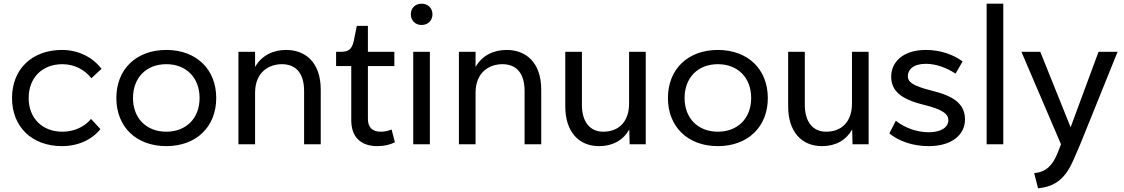

<svg xmlns="http://www.w3.org/2000/svg" viewBox="-20 -780 6079 1038"><path d="M523 -82 472 -137C437 -94 380 -68 318 -68C208 -68 135 -141 135 -250C135 -360 208 -433 318 -433C381 -433 439 -403 474 -357L529 -408C481 -470 405 -510 315 -510C153 -510 45 -406 45 -250C45 -94 153 10 315 10C404 10 478 -26 523 -82Z M879 -510C717 -510 609 -406 609 -250C609 -94 717 10 879 10C1041 10 1149 -94 1149 -250C1149 -406 1041 -510 879 -510ZM879 -68C771 -68 699 -141 699 -250C699 -360 771 -433 879 -433C987 -433 1059 -360 1059 -250C1059 -141 987 -68 879 -68Z M1624 -288V0H1714V-295C1714 -445 1629 -510 1527 -510C1460 -510 1396 -483 1359 -418V-500H1269V0H1359V-278C1359 -393 1437 -433 1504 -433C1572 -433 1624 -393 1624 -288Z M1797 -423H1879V-130C1879 -38 1932 10 2019 10C2058 10 2090 2 2115 -11L2097 -80C2079 -72 2058 -68 2039 -68C1994 -68 1969 -90 1969 -138V-423H2112V-500H1969V-640H1909L1892 -556C1882 -515 1865 -500 1824 -500H1797Z M2214 -500V0H2304V-500ZM2259 -760C2225 -760 2201 -736 2201 -703C2201 -669 2225 -645 2259 -645C2294 -645 2318 -669 2318 -703C2318 -736 2294 -760 2259 -760Z M2816 -288V0H2906V-295C2906 -445 2821 -510 2719 -510C2652 -510 2588 -483 2551 -418V-500H2461V0H2551V-278C2551 -393 2629 -433 2696 -433C2764 -433 2816 -393 2816 -288Z M3219 10C3293 10 3349 -22 3382 -80L3384 0H3471V-500H3381V-220C3381 -125 3328 -68 3241 -68C3169 -68 3126 -122 3126 -213V-500H3036V-205C3036 -72 3105 10 3219 10Z M3861 -510C3699 -510 3591 -406 3591 -250C3591 -94 3699 10 3861 10C4023 10 4131 -94 4131 -250C4131 -406 4023 -510 3861 -510ZM3861 -68C3753 -68 3681 -141 3681 -250C3681 -360 3753 -433 3861 -433C3969 -433 4041 -360 4041 -250C4041 -141 3969 -68 3861 -68Z M4424 10C4498 10 4554 -22 4587 -80L4589 0H4676V-500H4586V-220C4586 -125 4533 -68 4446 -68C4374 -68 4331 -122 4331 -213V-500H4241V-205C4241 -72 4310 10 4424 10Z M4986 -510C4861 -510 4798 -444 4798 -366C4798 -291 4847 -245 4972 -214C5080 -188 5107 -162 5107 -130C5107 -94 5071 -65 5001 -65C4940 -65 4874 -87 4823 -127L4788 -59C4840 -16 4916 10 5001 10C5129 10 5197 -54 5197 -134C5197 -215 5141 -260 5017 -290C4910 -317 4888 -338 4888 -368C4888 -403 4916 -435 4986 -435C5043 -435 5100 -412 5146 -382L5184 -448C5133 -486 5062 -510 4986 -510Z M5314 -760V0H5404V-760Z M5571 156 5592 238C5692 228 5743 179 5786 79L5820 0L6022 -500H5919L5768 -92L5604 -500H5502L5716 0L5697 49C5669 116 5635 150 5571 156Z"/></svg>

Font: Gully
Style: Regular
Weight: 400
Designer: jaikishan Patel
Foundry: MagicType
Version: Version 1.000;Glyphs 3.2 (3242)